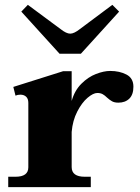

<svg xmlns="http://www.w3.org/2000/svg" viewBox="-20 -773 578 793"><path d="M226 -551 68 -725 95 -753 230 -653Q254 -634 270 -634Q286 -634 310 -653L444 -753L472 -725L314 -551ZM531 -415Q531 -382 514 -365.5Q497 -349 469 -349Q453 -349 443 -354.5Q433 -360 422 -370Q413 -379 404 -384Q395 -389 382 -389Q365 -389 341.5 -369Q318 -349 299 -312Q280 -275 276 -228V-83Q276 -43 330 -43H355V0H14V-43H44Q97 -43 97 -82V-348Q97 -365 88 -373.5Q79 -382 64 -382Q53 -382 44 -378L35 -414L241 -479H276V-356Q288 -399 316 -427Q344 -455 376.5 -467.5Q409 -480 435 -480Q474 -480 502.5 -465Q531 -450 531 -415Z"/></svg>

Font: Taviraj
Style: Bold
Weight: 700
Designer: Katatrad Team
Foundry: CadsonDemak
Version: Version 1.001